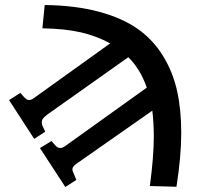

<svg xmlns="http://www.w3.org/2000/svg" viewBox="-20 -542 837 765"><path d="M418.9 -369.1Q365.7 -398.4 302.2 -413.1Q238.8 -427.7 148.9 -429.2L158.2 -522Q280.3 -520.5 373.8 -495.4Q467.3 -470.2 528.8 -426.8Q590.3 -383.3 629.6 -319.1Q668.9 -254.9 685.5 -180.2Q702.1 -105.5 702.1 -13.2Q702.1 82 683.1 202.1L577.1 199.2Q592.8 82 592.8 2Q592.8 -51.3 586.9 -101.1L291 106Q275.9 115.7 271 124Q266.1 132.3 271 143.1L284.2 174.8L240.2 203.1L139.2 47.9L185.1 20L202.1 39.1Q209 46.4 216.3 47.4Q223.6 48.3 229.7 45.7Q235.8 43 245.1 36.1L564.9 -192.9Q538.6 -268.1 491.2 -314L168.9 -85.9Q154.3 -75.2 149.4 -66.4Q144.5 -57.6 147.9 -43.9L160.2 -17.1L116.2 11.2L16.1 -143.1L61 -171.9L78.1 -152.8Q85 -145.5 91.8 -144Q98.6 -142.6 105 -145.3Q111.3 -147.9 120.1 -154.8Z"/></svg>

Font: Literata Book SemiBold
Style: Italic
Weight: 600
Italic angle: -3°
Designer: Latin by Veronika Burian and Jose Scaglione. Greek by Irene Vlachou. Cyrillic by Vera Evstafieva
Foundry: TypeTogether
Version: Version 1.003;PS 001.003;hotconv 1.0.88;makeotf.lib2.5.64775